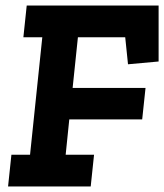

<svg xmlns="http://www.w3.org/2000/svg" viewBox="-20 -670 590 690"><path d="M550 -449 440 -439 430 -536H260L241 -354H503L491 -241H229L216 -114H318L306 0H9L21 -114H88L132 -536H64L76 -650H550Z"/></svg>

Font: Zilla Slab
Style: Bold Italic
Weight: 700
Italic angle: -6°
Designer: Typotheque.com
Foundry: Typotheque type foundry
Version: Version 1.1; 2017; ttfautohint (v1.6)